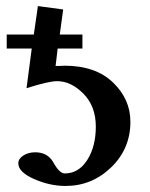

<svg xmlns="http://www.w3.org/2000/svg" viewBox="-20 -597 493 629"><path d="M293.9 -182.1Q293.9 -249 253.4 -290Q212.9 -331.1 167 -331.1Q139.2 -331.1 66.9 -308.1L84 -438H2V-483.9H90.8Q91.8 -493.7 96.9 -526.9Q102.1 -560.1 104 -577.1L187 -565.9L175.8 -483.9H250V-438H168.9Q166 -410.2 162.1 -380.9Q181.2 -380.9 190.9 -381.8Q293 -381.8 350.1 -326.9Q407.2 -272 407.2 -198.2Q407.2 -109.4 344 -48.6Q280.8 12.2 194.8 12.2Q143.1 12.2 91.6 -10.5Q40 -33.2 40 -62Q40 -77.1 56.6 -87.6Q73.2 -98.1 95.2 -98.1Q136.2 -98.1 154.8 -64.9Q174.8 -28.8 191.9 -28.8Q237.8 -28.8 265.9 -73Q293.9 -117.2 293.9 -182.1Z"/></svg>

Font: Linux Libertine
Style: Semibold
Weight: 600
Designer: Philipp H. Poll
Foundry: Philipp H. Poll
Version: Version 5.1.2 ; ttfautohint (v0.9)